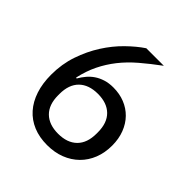

<svg xmlns="http://www.w3.org/2000/svg" viewBox="-191 -834 983 983"><g transform="rotate(45 300.0 -343.0)"><path d="M301 12Q245 12 200.5 -6.5Q156 -25 125 -60Q94 -95 77.5 -145Q61 -195 61 -258Q61 -335 84 -402.5Q107 -470 143 -526.5Q179 -583 223.5 -626.5Q268 -670 310 -698H437Q380 -656 334.5 -617Q289 -578 255.5 -535.5Q222 -493 198.5 -445Q175 -397 162 -338L167 -336Q179 -357 194.5 -375.5Q210 -394 230 -407.5Q250 -421 275.5 -429Q301 -437 333 -437Q378 -437 415.5 -422Q453 -407 480.5 -379Q508 -351 523.5 -311Q539 -271 539 -222Q539 -170 522 -127Q505 -84 473.5 -53Q442 -22 398.5 -5Q355 12 301 12ZM300 -69Q366 -69 402.5 -105Q439 -141 439 -209V-218Q439 -286 402.5 -322Q366 -358 300 -358Q234 -358 197.5 -322Q161 -286 161 -218V-209Q161 -141 197.5 -105Q234 -69 300 -69Z"/></g></svg>

Font: IBM Plex Sans Hebrew Text
Style: Regular
Weight: 450
Designer: Mike Abbink, Paul van der Laan, Pieter van Rosmalen, Yanek Iontef
Foundry: Bold Monday
Version: Version 1.2